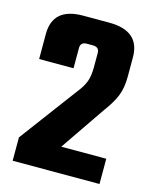

<svg xmlns="http://www.w3.org/2000/svg" viewBox="-100 -703 614 771"><g transform="rotate(15 207.5 -318.0)"><path d="M167 -506V-422H24V-526Q24 -636 150 -636H258Q386 -636 386 -526V-445Q386 -399 372.5 -365.5Q359 -332 329 -292L201 -105H388V0H27V-97L203 -333Q228 -364 236.5 -388Q245 -412 245 -447V-506Q245 -531 218 -531H193Q167 -531 167 -506Z"/></g></svg>

Font: Teko Semibold
Style: Regular
Weight: 600
Designer: Manushi Parikh, Jonny Pinhorn
Foundry: Indian Type Foundry
Version: Version 1.105;PS 1.0;hotconv 1.0.78;makeotf.lib2.5.61930; tt